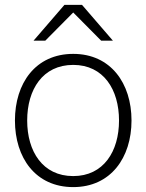

<svg xmlns="http://www.w3.org/2000/svg" viewBox="-20 -752 597 784"><path d="M279 12C432 12 517 -108 517 -260C517 -412 432 -532 279 -532C125 -532 41 -412 41 -260C41 -108 125 12 279 12ZM91 -260C91 -386 154 -487 279 -487C403 -487 466 -386 466 -260C466 -134 403 -33 279 -33C154 -33 91 -134 91 -260ZM117 -586H165L279 -701L393 -586H441L315 -732H243Z"/></svg>

Font: Aspekta 200
Style: Regular
Weight: 200
Designer: Ivo Dolenc
Version: Version 2.000